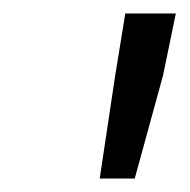

<svg xmlns="http://www.w3.org/2000/svg" viewBox="-20 -691 282 285"><path d="M151 -579 166 -671H241L222 -579L180 -426H128Z"/></svg>

Font: mr_Source Sans Pro
Style: Italic
Weight: 400
Italic angle: -11°
Designer: Paul D. Hunt
Foundry: Adobe Systems Incorporated
Version: Version 1.036;July 10, 2024;FontCreator 11.5.0.2430 64-bit